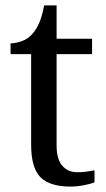

<svg xmlns="http://www.w3.org/2000/svg" viewBox="-20 -679 392 709"><path d="M240 10Q164 10 129.5 -24.5Q95 -59 95 -145V-479H19V-519Q37 -519 59 -526.5Q81 -534 97 -551Q114 -569 125 -595Q136 -621 143 -659H189V-536H320V-479H189V-142Q189 -91 210 -67Q231 -43 265 -43Q283 -43 298 -45Q313 -47 329 -50V-6Q316 0 290 5Q264 10 240 10Z"/></svg>

Font: Noto Serif Test
Style: Regular
Weight: 400
Version: Version 1.000